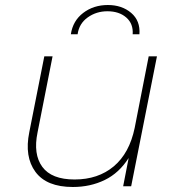

<svg xmlns="http://www.w3.org/2000/svg" viewBox="-20 -744 706 767"><path d="M271 3Q166 3 121.5 -57.5Q77 -118 97 -216L157 -519H190L130 -215Q112 -128 149 -77.5Q186 -27 278 -27Q372 -27 434.5 -79.5Q497 -132 518 -233L574 -519H607L504 0H472L494 -113Q456 -53 398.5 -25Q341 3 271 3ZM263 -607Q271 -661 312.5 -692.5Q354 -724 411 -724Q467 -724 504 -692.5Q541 -661 537 -607H510Q513 -649 484.5 -674Q456 -699 409 -699Q365 -699 330.5 -674.5Q296 -650 290 -607Z"/></svg>

Font: Montserrat ExtraLight
Style: Italic
Weight: 200
Italic angle: -11.3°
Designer: Julieta Ulanovsky
Foundry: Julieta Ulanovsky
Version: Version 9.000; ttfautohint (v1.8.4.7-5d5b)